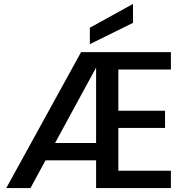

<svg xmlns="http://www.w3.org/2000/svg" viewBox="-20 -963 961 983"><path d="M586 -607V-396H825V-308H586V-89H855V0H472V-142H213L136 0H12L395 -696H855V-607ZM472 -231V-617L262 -231ZM661 -846 440 -737V-821L661 -943Z"/></svg>

Font: A Bank Premium Med
Style: Regular
Weight: 500
Designer: Ninad Kale (Devanagari), Jonny Pinhorn (Latin), Htun Naung (Myanmar)
Foundry: Indian Type Foundry
Version: 4.004